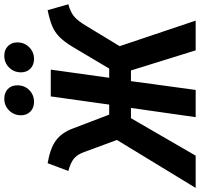

<svg xmlns="http://www.w3.org/2000/svg" viewBox="-72 -916 954 917"><g transform="rotate(-90 405.5 -457.0)"><path d="M844 -608Q809 -599 787 -581.5Q765 -564 738 -518L644 -363L766 0H624L528 -309H477L435 0H305L349 -309H300L121 0H-33L196 -376L140 -528Q128 -564 107.5 -581Q87 -598 48 -608L85 -707Q156 -695 193.5 -667.5Q231 -640 251 -586L317 -413H365L404 -692H532L493 -413H537L638 -583Q664 -627 687.5 -650Q711 -673 739.5 -685Q768 -697 816 -707ZM314 -834Q314 -868 337 -891Q360 -914 393 -914Q422 -914 439.5 -897Q457 -880 457 -852Q457 -817 434 -794.5Q411 -772 378 -772Q349 -772 331.5 -789.5Q314 -807 314 -834ZM519 -834Q519 -868 542 -891Q565 -914 598 -914Q627 -914 644.5 -896.5Q662 -879 662 -852Q662 -818 639 -795Q616 -772 583 -772Q554 -772 536.5 -789.5Q519 -807 519 -834Z"/></g></svg>

Font: Fira Sans Condensed SemiBold
Style: Italic
Weight: 600
Width: 3
Italic angle: -8°
Designer: bBox Type GmbH & Carrois Corporate GbR & Edenspiekermann AG
Foundry: bBox Type GmbH & Carrois Corporate GbR & Edenspiekermann AG
Version: Version 4.301